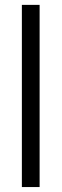

<svg xmlns="http://www.w3.org/2000/svg" viewBox="-20 -756 249 776"><path d="M68.4 0V-736.3H140.1V0Z"/></svg>

Font: Basically A Sans Serif
Style: Regular
Weight: 400
Designer: Hyung-Suk Kim
Foundry: Mental Design
Version: 1.000